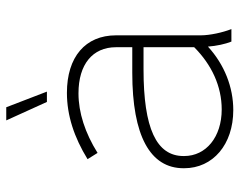

<svg xmlns="http://www.w3.org/2000/svg" viewBox="-96 -664 766 614"><g transform="rotate(-90 287.0 -357.0)"><path d="M268 -590H301L251 -720H209ZM242 6C315 6 387 -22 445 -75C447 -48 453 -20 461 0H501C490 -28 481 -69 481 -98V-369C481 -467 412 -526 297 -526C225 -526 155 -503 85 -460L105 -428C169 -468 234 -489 295 -489H296C388 -489 443 -444 443 -369V-317H361C160 -317 56 -260 56 -153V-151C56 -59 132 6 242 6ZM244 -31C156 -31 95 -81 95 -151V-153C95 -240 184 -281 372 -281H443V-119C387 -63 318 -31 244 -31Z"/></g></svg>

Font: Fixel Display ExtraLight
Style: Regular
Weight: 200
Designer: AlfaBravo + MacPaw
Foundry: Kyrylo Tkachov, Marchela Mozhyna, Serhii Makarenko, Maria Weinstein, Zakhar Kryvoshyya
Version: Version 1.211